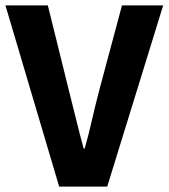

<svg xmlns="http://www.w3.org/2000/svg" viewBox="-27 -692 625 712"><path d="M192.4 0 -6.8 -671.9H150.4L228.5 -356.4Q242.7 -300.8 255.4 -248.8Q268.1 -196.8 283.2 -141.1H287.1Q302.7 -196.8 314.5 -248.8Q326.2 -300.8 340.8 -356.4L425.3 -671.9H578.1L370.6 0Z"/></svg>

Font: Akatab Black
Style: Regular
Weight: 900
Designer: SIL Global
Foundry: SIL Global
Version: Version 4.000